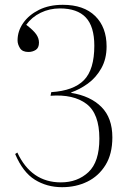

<svg xmlns="http://www.w3.org/2000/svg" viewBox="-20 -764 540 798"><path d="M238 14Q175 14 125 -17Q75 -48 43 -124L52 -130Q110 -6 233 -6Q302 -6 347.5 -48.5Q393 -91 393 -188Q393 -292 339 -332.5Q285 -373 190 -366L193 -381Q286 -387 329 -431Q372 -475 372 -574Q372 -654 336.5 -691.5Q301 -729 229 -729Q186 -729 149 -711Q112 -693 89 -661Q119 -638 130.5 -621.5Q142 -605 142 -587Q142 -565 128.5 -556.5Q115 -548 98 -548Q73 -548 63 -564Q53 -580 53 -596Q53 -635 76.5 -668.5Q100 -702 142 -723Q184 -744 241 -744Q328 -744 375.5 -697.5Q423 -651 423 -571Q423 -519 401 -480Q379 -441 345 -416.5Q311 -392 276 -380V-378Q356 -365 401.5 -319.5Q447 -274 447 -193Q447 -124 418.5 -78Q390 -32 343 -9Q296 14 238 14Z"/></svg>

Font: Display Extralight
Style: Regular
Weight: 200
Designer: Latin by Veronika Burian and Jose Scaglione. Greek by Irene Vlachou. Cyrillic by Vera Evstafieva.
Foundry: TypeTogether
Version: Version 3.002